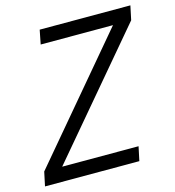

<svg xmlns="http://www.w3.org/2000/svg" viewBox="-118 -778 792 867"><g transform="rotate(-15 278.0 -345.0)"><path d="M556 -624 84 -66H441L427 0H-14L0 -66L471 -624H133L146 -690H570Z"/></g></svg>

Font: D-DIN
Style: DIN-Italic
Weight: 400
Italic angle: -12°
Designer: Charles Nix
Foundry: Datto Inc.
Version: Version 1.00